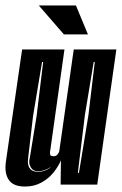

<svg xmlns="http://www.w3.org/2000/svg" viewBox="-20 -676 446 703"><path d="M72 7Q34 7 17 -11.5Q0 -30 0 -63Q0 -68 0.5 -74Q1 -80 2 -87L61 -495H216L164 -125Q163 -122 163 -120Q163 -118 163 -116Q163 -108 166.5 -106Q170 -104 177 -104Q185 -104 190.5 -110.5Q196 -117 197 -122L250 -495H406L336 0H202L203 -89Q194 -67 176 -44.5Q158 -22 131.5 -7.5Q105 7 72 7ZM119 -47Q144 -47 164 -62L165 -64Q143 -49 119 -49Q103 -49 95 -60Q87 -71 87 -84Q87 -88 87.5 -91Q88 -94 89 -97L114 -251L138 -449H134L101 -251L83 -97Q83 -94 82.5 -91Q82 -88 82 -86Q82 -47 119 -47ZM265 -43H269L304 -256L327 -449H323L291 -256ZM214 -550 122 -656H258L302 -550Z"/></svg>

Font: Alumni Sans Inline One
Style: Italic
Weight: 400
Italic angle: -8°
Designer: Robert E. Leuschke
Foundry: Robert E. Leuschke
Version: Version 1.100; ttfautohint (v1.8.3)